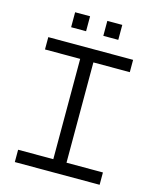

<svg xmlns="http://www.w3.org/2000/svg" viewBox="-128 -967 856 1054"><g transform="rotate(15 300.0 -440.0)"><path d="M541 0H59V-70H259V-640H59V-710H541V-640H334V-70H541ZM251 -795H166V-880H251ZM434 -795H349V-880H434Z"/></g></svg>

Font: Orbit
Style: Regular
Weight: 400
Designer: Sooun Cho
Foundry: JAMO
Version: Version 1.000; ttfautohint (v1.8.4.7-5d5b);gftools[0.9.29]